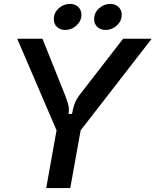

<svg xmlns="http://www.w3.org/2000/svg" viewBox="-20 -961 795 981"><path d="M216 0 269 -295 68 -763H197L314 -471Q323 -446 327.5 -431Q332 -416 332 -400Q332 -386 330 -379H348Q353 -410 362 -433Q371 -456 389 -479L609 -763H755L392 -295L339 0ZM255 -863Q255 -896 280 -918.5Q305 -941 338 -941Q363 -941 379.5 -925.5Q396 -910 396 -886Q396 -854 371 -831Q346 -808 314 -808Q288 -808 271.5 -823Q255 -838 255 -863ZM461 -863Q461 -896 486 -918.5Q511 -941 544 -941Q569 -941 585.5 -925.5Q602 -910 602 -886Q602 -854 577 -831Q552 -808 520 -808Q494 -808 477.5 -823Q461 -838 461 -863Z"/></svg>

Font: Open Sauce Sans Medium Italic
Style: Regular
Weight: 500
Italic angle: -10°
Designer: Alfredo Marco Pradil
Foundry: Creative Sauce Fz LLC
Version: Version 1.477